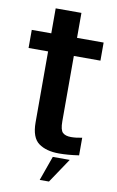

<svg xmlns="http://www.w3.org/2000/svg" viewBox="-97 -778 604 988"><g transform="rotate(10 205.0 -284.0)"><path d="M257.5 7Q190.5 7 151 -21.8Q111.5 -50.5 111.5 -130V-500.5H9.5V-595H111.5V-725.5H246V-595H385V-500.5H246V-159Q246 -114 260.2 -100.5Q274.5 -87 303.5 -87Q330.5 -87 361.5 -93.5V-1.5Q304.5 7 257.5 7ZM183.8 158.2 229.5 29.9H318.1L232.1 158.2Z"/></g></svg>

Font: Anybody SemiBold
Style: Regular
Weight: 600
Designer: Tyler Finck
Foundry: Etcetera Type Company
Version: Version 1.010; ttfautohint (v1.8.3) -l 8 -r 50 -G 200 -x 14 